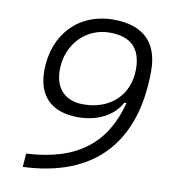

<svg xmlns="http://www.w3.org/2000/svg" viewBox="-80 -772 746 843"><g transform="rotate(10 293.0 -350.0)"><path d="M78.1 3.4C392.6 -8.8 560.1 -187.5 560.1 -509.3C560.1 -636.7 490.7 -702.6 358.9 -702.6C203.6 -702.6 97.7 -590.8 97.7 -428.7C97.7 -316.4 160.2 -253.4 278.8 -253.4C363.8 -253.4 435.1 -289.1 468.3 -351.6H478C430.2 -167.5 310.1 -68.4 82.5 -56.6ZM291.5 -313C210.4 -313 164.1 -361.3 164.1 -444.3C164.1 -557.6 245.6 -643.6 352.5 -643.6C446.3 -643.6 493.2 -597.7 493.2 -504.9C493.2 -390.1 412.1 -313 291.5 -313Z"/></g></svg>

Font: Cascadia Code NF Light
Style: Italic
Weight: 300
Italic angle: -10°
Monospace: yes
Designer: Aaron Bell
Foundry: Saja Typeworks
Version: Version 2404.023